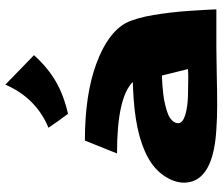

<svg xmlns="http://www.w3.org/2000/svg" viewBox="-77 -784 831 717"><g transform="rotate(-90 338.5 -425.5)"><path d="M381 -821Q437 -767 491 -714Q445 -663 393.5 -633Q342 -603 272 -587Q244 -624 220 -660Q331 -706 381 -821ZM237 -173Q239 -158 268.5 -149Q298 -140 341.5 -139Q385 -138 405.5 -138Q426 -138 439 -139L415 -236Q412 -236 405 -236Q398 -236 379 -234.5Q360 -233 343 -231Q326 -229 305 -224Q284 -219 269.5 -213Q255 -207 245.5 -196.5Q236 -186 237 -173ZM611 -371Q620 -354 628 -326Q636 -298 641 -267.5Q646 -237 650 -203.5Q654 -170 656 -140Q658 -110 659.5 -85.5Q661 -61 661.5 -47Q662 -33 662 -33H592H590H515Q479 -33 416.5 -31.5Q354 -30 305 -30Q256 -30 214 -33Q47 -43 20 -122Q7 -162 27 -204.5Q47 -247 87 -275Q168 -331 329 -342Q358 -344 391 -345Q333 -404 124 -404L172 -524Q343 -524 458.5 -481.5Q574 -439 611 -371Z"/></g></svg>

Font: LONDON PRESLEY
Style: Regular
Weight: 400
Version: Version 001.000